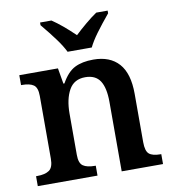

<svg xmlns="http://www.w3.org/2000/svg" viewBox="-85 -840 826 915"><g transform="rotate(-10 328.5 -383.0)"><path d="M24 -48H29Q68 -48 88 -62Q108 -76 108 -118V-422Q108 -462 89.5 -475Q71 -488 33 -488H29V-536H216L229 -460H234Q263 -512 299 -530Q335 -548 389 -548Q469 -548 512 -500Q555 -452 555 -353V-119Q555 -76 571.5 -62Q588 -48 626 -48H630V0H430V-336Q430 -404 408 -438Q386 -472 336 -472Q282 -472 257.5 -428Q233 -384 233 -314V-114Q233 -74 252 -61Q271 -48 309 -48H313V0H24ZM170 -753V-766H225Q273 -734 333 -676Q357 -699 387.5 -724.5Q418 -750 442 -766H497V-753Q458 -706 432 -670.5Q406 -635 392 -606H275Q261 -635 235 -670.5Q209 -706 170 -753Z"/></g></svg>

Font: Noto Serif SemiBold
Style: Regular
Weight: 600
Designer: Monotype Design Team
Foundry: Monotype Imaging Inc.
Version: Version 1.001